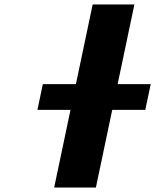

<svg xmlns="http://www.w3.org/2000/svg" viewBox="-20 -845 699 865"><path d="M485.6 -350H634.6L659 -466H510L585.5 -825H397.5L322 -466H173L148.6 -350H297.6L224 0H412Z"/></svg>

Font: Hussar
Style: BdOblTwo
Weight: 700
Foundry: Cannot Into Space Fonts
Version: Version 2.00